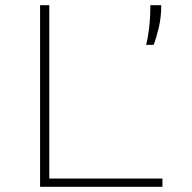

<svg xmlns="http://www.w3.org/2000/svg" viewBox="-20 -720 740 740"><path d="M134.5 0V-700H170V-32H606V0ZM543 -547Q550 -572 554.8 -612.5Q559.5 -653 559.5 -700H601.5Q601.5 -653 591.8 -612.5Q582 -572 572 -547Z"/></svg>

Font: Trispace SemiExpanded Thin
Style: Regular
Weight: 100
Width: 6
Designer: Tyler Finck
Foundry: Etcetera Type Company
Version: Version 1.210; ttfautohint (v1.8.3)